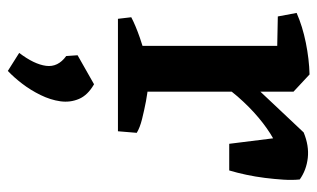

<svg xmlns="http://www.w3.org/2000/svg" viewBox="-180 -349 810 490"><g transform="rotate(90 225.0 -104.0)"><path d="M97 0V-447L170 -489L214 -448V0ZM177 -234 156 -302 318 -474Q352 -488 383 -484.5Q414 -481 438 -464Q440 -445 438.5 -422Q437 -399 434 -375Q431 -351 426 -327.5Q421 -304 415 -284H347L333 -396Q308 -382 280.5 -359Q253 -336 226 -305Q199 -274 177 -234ZM22 -408 13 -456Q47 -471 89 -479.5Q131 -488 170 -489L178 -449L123 -406ZM28 0 24 -34Q45 -45 76.5 -56Q108 -67 130 -72L118 0ZM188 0 197 -77Q215 -76 238.5 -71.5Q262 -67 284 -61.5Q306 -56 319 -48L315 0ZM161 281 115 252Q144 214 148 183.5Q152 153 123 132L121 103L195 61Q223 77 232.5 99.5Q242 122 238.5 147Q235 172 222.5 197.5Q210 223 193.5 244.5Q177 266 161 281Z"/></g></svg>

Font: Eczar Medium
Style: Regular
Weight: 500
Designer: Vaibhav Singh
Foundry: Rosetta Type Foundry
Version: Version 2.000